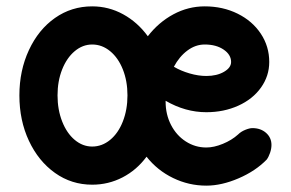

<svg xmlns="http://www.w3.org/2000/svg" viewBox="-20 -552 915 604"><path d="M834 -96Q834 -84 829.5 -71Q825 -58 819 -50Q784 -14 730.5 9Q677 32 629 32Q574 32 524.5 8Q475 -16 441 -59Q410 -17 365.5 6Q321 29 270 29Q205 29 153 -8Q101 -45 71 -109Q41 -173 41 -252Q41 -330 71 -394.5Q101 -459 153 -495.5Q205 -532 270 -532Q322 -532 367.5 -507Q413 -482 445 -438Q479 -482 525.5 -507Q572 -532 624 -532Q681 -532 727.5 -509Q774 -486 800.5 -446Q827 -406 827 -357Q827 -313 801 -276.5Q775 -240 729.5 -219.5Q684 -199 629 -199Q563 -199 501 -235V-232Q501 -192 518 -159Q535 -126 564.5 -107Q594 -88 629 -88Q653 -88 681 -99.5Q709 -111 729 -129Q738 -138 751.5 -143.5Q765 -149 774 -149Q800 -149 817 -134Q834 -119 834 -96ZM381 -252Q381 -297 366.5 -333.5Q352 -370 326.5 -391Q301 -412 270 -412Q240 -412 215 -391Q190 -370 175.5 -333.5Q161 -297 161 -252Q161 -207 175.5 -170Q190 -133 215 -112Q240 -91 270 -91Q301 -91 326.5 -112Q352 -133 366.5 -170Q381 -207 381 -252ZM527 -342Q549 -329 576.5 -321Q604 -313 629 -313Q662 -313 684.5 -326Q707 -339 707 -357Q707 -380 683.5 -396Q660 -412 624 -412Q595 -412 569.5 -393Q544 -374 527 -342Z"/></svg>

Font: Tsukimi Rounded
Style: Bold
Weight: 700
Designer: Takashi Funayama
Foundry: Takashi Funayama
Version: Version 1.032; ttfautohint (v1.8.3)